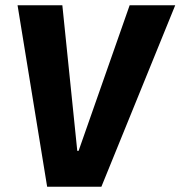

<svg xmlns="http://www.w3.org/2000/svg" viewBox="-20 -713 689 733"><path d="M275 -137H280L475 -693H649L367 0H160L47 -693H218Z"/></svg>

Font: Szlgxwxxxixliatcpuztgldltzi
Style: Regular
Weight: 700
Italic angle: -8°
Designer: Carrois Corporate & Edenspiekermann
Foundry: Carrois Corporate GbR & Edenspiekermann AG
Version: Version 2.001